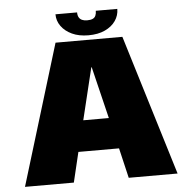

<svg xmlns="http://www.w3.org/2000/svg" viewBox="-56 -865 898 920"><g transform="rotate(-5 393.5 -405.5)"><path d="M27 0H262L296.5 -144.5H492L526 0H761L554.5 -675.5H233ZM333 -293.5 393.5 -543H395.5L456 -293.5ZM393.5 -697Q440 -697 473.2 -712.5Q506.5 -728 524.2 -753.8Q542 -779.5 542 -811H438.5Q438.5 -797 434.2 -787.5Q430 -778 420 -773.5Q410 -769 393.5 -769Q379 -769 369 -773.5Q359 -778 353.8 -787.2Q348.5 -796.5 348.5 -811H244.5Q244.5 -779.5 263 -753.8Q281.5 -728 314.8 -712.5Q348 -697 393.5 -697Z"/></g></svg>

Font: Anybody Thin Black
Style: Regular
Weight: 900
Version: Version 1.113;gftools[0.9.25]